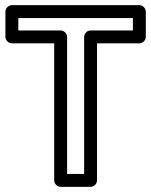

<svg xmlns="http://www.w3.org/2000/svg" viewBox="-20 -699 586 744"><path d="M240 -25V-556C240 -571 226 -581 215 -581H51V-629H495V-581H331C316 -581 306 -567 306 -556V-25ZM190 0C190 11 200 25 215 25H331C342 25 356 15 356 0V-531H520C531 -531 545 -541 545 -556V-654C545 -665 535 -679 520 -679H26C15 -679 1 -669 1 -654V-556C1 -545 11 -531 26 -531H190Z"/></svg>

Font: Falling Sky
Style: Ou
Weight: 400
Designer: Paul D. Hunt
Foundry: Adobe Systems Incorporated
Version: Version 1.02